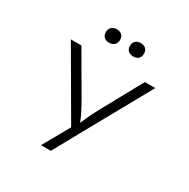

<svg xmlns="http://www.w3.org/2000/svg" viewBox="-210 -936 1332 1355"><g transform="rotate(30 455.5 -258.0)"><path d="M303 230 441 -15 446 52 112 -522H198L391 -190Q422 -135 443.5 -90.5Q465 -46 474 -12L454 -23Q468 -56 485 -94Q502 -132 526 -177L715 -522H800L511 -2L383 230ZM553 -637Q526 -637 511 -651.5Q496 -666 496 -691Q496 -716 511 -731Q526 -746 553 -746Q580 -746 595 -731.5Q610 -717 610 -691Q610 -667 595 -652Q580 -637 553 -637ZM358 -636Q330 -636 315 -650.5Q300 -665 300 -691Q300 -715 315.5 -730.5Q331 -746 358 -746Q385 -746 400 -731.5Q415 -717 415 -691Q415 -667 399.5 -651.5Q384 -636 358 -636Z"/></g></svg>

Font: Lexend Zetta Light
Style: Regular
Weight: 300
Designer: Bonnie Shaver-Troup, Thomas Jockin
Foundry: Lexend
Version: Version 1.007